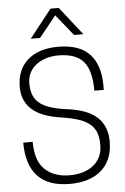

<svg xmlns="http://www.w3.org/2000/svg" viewBox="-65 -1059 724 1113"><g transform="rotate(-5 297.0 -502.0)"><path d="M297 9Q171 9 109 -57.5Q47 -124 47 -253H102Q102 -142 155.5 -91.5Q209 -41 300 -41Q338 -41 372.5 -50.5Q407 -60 433.5 -79.5Q460 -99 475.5 -129.5Q491 -160 491 -202Q491 -241 481 -270Q471 -299 447.5 -320Q424 -341 384.5 -355Q345 -369 287 -378Q164 -395 109.5 -445Q55 -495 55 -575Q55 -677 119.5 -733Q184 -789 296 -789Q420 -789 479.5 -725.5Q539 -662 539 -542V-517H484Q484 -636 439 -687.5Q394 -739 293 -739Q257 -739 224.5 -729.5Q192 -720 167 -701.5Q142 -683 127 -655.5Q112 -628 112 -592Q112 -556 121.5 -528.5Q131 -501 153.5 -480.5Q176 -460 214 -446.5Q252 -433 309 -425Q432 -411 489.5 -359Q547 -307 547 -216Q547 -159 528.5 -116.5Q510 -74 477 -46.5Q444 -19 398 -5Q352 9 297 9ZM449 -849H395L296 -972L197 -849H143L272 -1013H320Z"/></g></svg>

Font: Tanohe Sans Light
Style: Regular
Weight: 300
Designer: Village Type and Design LLC & Cristiano Sobral
Foundry: Cooper Hewitt Smithsonian Design Museum
Version: Version 1.00;September 29, 2021;FontCreator 13.0.0.2655 64-b